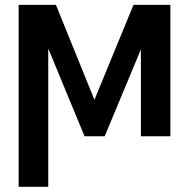

<svg xmlns="http://www.w3.org/2000/svg" viewBox="-20 -548 760 772"><path d="M359.7 -146.7 516.7 -528.4H665.1V0H546.5V-349.4L400.9 0H320L174 -353V203.1H55V-528.4H204.9Z"/></svg>

Font: Interface Medium
Style: Regular
Weight: 500
Designer: Rasmus Andersson
Foundry: rsms
Version: Version 1.8